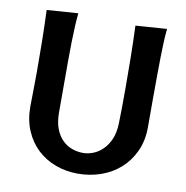

<svg xmlns="http://www.w3.org/2000/svg" viewBox="-80 -777 838 865"><g transform="rotate(10 339.0 -344.0)"><path d="M201 -245Q201 -202 212.5 -171.5Q224 -141 243.5 -121.5Q263 -102 288 -93Q313 -84 339 -84Q361 -84 384.5 -93Q408 -102 428 -121.5Q448 -141 461 -171Q474 -201 475 -243Q476 -273 476.5 -309Q477 -345 477 -402Q477 -474 476 -544.5Q475 -615 472 -690L615 -700Q612 -670 610.5 -638.5Q609 -607 608.5 -569.5Q608 -532 607.5 -485.5Q607 -439 607 -379V-249Q607 -187 584.5 -138.5Q562 -90 524.5 -56.5Q487 -23 437 -5.5Q387 12 332 12Q277 12 229 -6Q181 -24 145.5 -57.5Q110 -91 89.5 -139.5Q69 -188 69 -249Q69 -278 70 -314.5Q71 -351 71 -402Q71 -474 70 -544.5Q69 -615 66 -690L209 -700Q206 -670 204.5 -638.5Q203 -607 202 -569.5Q201 -532 201 -485.5Q201 -439 201 -379Z"/></g></svg>

Font: CantoraOne
Style: Regular
Weight: 400
Designer: Pablo Impallari, Rodrigo Fuenzalida
Foundry: Pablo Impallari
Version: Version 1.001; ttfautohint (v0.8) -G 200 -r 50